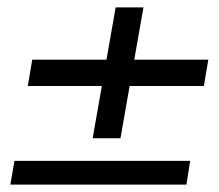

<svg xmlns="http://www.w3.org/2000/svg" viewBox="-20 -587 590 518"><path d="M8 -89 19 -153H493L483 -89ZM230 -214 292 -567H367L305 -214ZM55 -355 67 -426H542L530 -355Z"/></svg>

Font: DM Sans 11pt
Style: Italic
Weight: 400
Italic angle: -10°
Version: Version 4.004;gftools[0.9.30]